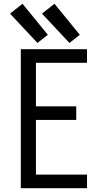

<svg xmlns="http://www.w3.org/2000/svg" viewBox="-20 -995 540 1015"><path d="M90 0V-735H440V-663H170V-433H383V-361H170V-72H440V0ZM178 -768 33 -923 99 -975 233 -811ZM347 -768 202 -923 268 -975 402 -811Z"/></svg>

Font: Iosevka SS01
Style: Regular
Weight: 400
Monospace: yes
Designer: Belleve Invis
Foundry: Belleve Invis
Version: 2.3.3; ttfautohint (v1.8.3)